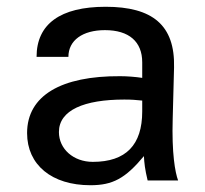

<svg xmlns="http://www.w3.org/2000/svg" viewBox="-20 -533 606 567"><path d="M400 -204C400 -105 352 -55 254 -55C197 -55 154 -93 154 -143C154 -208 229 -239 347 -239C369 -239 380 -238 400 -236ZM60 -140C60 -46 133 14 247 14C313 14 350 -6 405 -72C406 -52 408 -33 416 0H506C497 -24 487 -81 490 -182L494 -334C497 -459 430 -513 292 -513C158 -513 88 -462 88 -365H182C182 -414 224 -444 290 -444C361 -444 400 -410 400 -349V-303C381 -306 355 -308 335 -308C161 -309 60 -251 60 -140Z"/></svg>

Font: Perun
Style: Regular
Weight: 400
Foundry: Copyright (c) Stefan Peev, Context Ltd, 2016
Version: Version 1.089